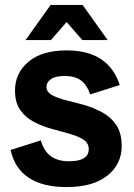

<svg xmlns="http://www.w3.org/2000/svg" viewBox="-20 -748 544 781"><path d="M251 13Q155 13 97.5 -24.5Q40 -62 23 -138L146 -177Q159 -132 187.5 -112Q216 -92 260 -92Q301 -92 321 -104.5Q341 -117 341 -141Q341 -166 319.5 -180Q298 -194 264 -203.5Q230 -213 191.5 -223.5Q153 -234 119 -251.5Q85 -269 63 -299.5Q41 -330 41 -380Q41 -451 96 -497Q151 -543 251 -543Q338 -543 391.5 -507Q445 -471 467 -402L347 -364Q333 -404 308.5 -421.5Q284 -439 243 -439Q205 -439 187 -426Q169 -413 169 -395Q169 -374 191 -361.5Q213 -349 248 -340.5Q283 -332 322 -321Q361 -310 396 -291Q431 -272 453 -239.5Q475 -207 475 -154Q475 -80 416.5 -33.5Q358 13 251 13ZM315 -585 190 -728H316L418 -585ZM84 -585 186 -728H312L187 -585Z"/></svg>

Font: Radio Canada Big SemiBold
Style: Regular
Weight: 600
Designer: Étienne Aubert Bonn
Foundry: Coppers and Brasses
Version: Version 1.001